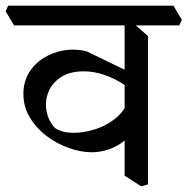

<svg xmlns="http://www.w3.org/2000/svg" viewBox="-50 -628 665 681"><path d="M275 -88Q237 -88 194.5 -103Q152 -118 115.5 -145.5Q79 -173 56 -211Q33 -249 33 -295Q33 -337 52.5 -369.5Q72 -402 105 -422.5Q138 -443 177.5 -449.5Q217 -456 257 -446L406 -374L395 -325Q355 -351 318.5 -363Q282 -375 247 -375Q197 -375 165.5 -354Q134 -333 121.5 -301Q109 -269 115 -234.5Q121 -200 145 -174Q168 -158 206.5 -157Q245 -156 287.5 -169.5Q330 -183 364 -212Q398 -241 410 -285L423 -165Q398 -127 358 -107.5Q318 -88 275 -88ZM451 33 392 -5V-562L417 -551L475 -500V26ZM0 -538 -30 -588 -21 -608H565L595 -558L586 -538Z"/></svg>

Font: Eczar
Style: Regular
Weight: 400
Designer: Vaibhav Singh
Foundry: Rosetta Type Foundry
Version: Version 2.000